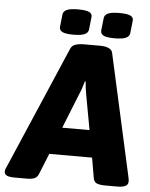

<svg xmlns="http://www.w3.org/2000/svg" viewBox="-92 -924 763 974"><g transform="rotate(5 290.0 -437.0)"><path d="M22 2Q-9 2 -21 -4.5Q-33 -11 -33 -23Q-33 -31 -30 -39Q-27 -47 -22 -57L242 -671Q249 -690 268 -696Q287 -702 310 -702H395Q419 -702 436.5 -694.5Q454 -687 457 -671L593 -57Q595 -49 596.5 -40Q598 -31 597 -25Q596 -12 583 -5Q570 2 540 2H481Q455 2 439.5 -3.5Q424 -9 420 -29L402 -133H184L142 -29Q135 -10 120.5 -4Q106 2 80 2ZM310 -451 238 -271H377L344 -451Q341 -467 339 -483Q337 -499 336 -515H332Q327 -499 322 -482.5Q317 -466 310 -451ZM463 -746Q423 -746 407 -754Q391 -762 392 -779L399 -843Q401 -860 419 -868Q437 -876 476 -876Q516 -876 532.5 -868Q549 -860 547 -843L540 -779Q538 -762 520 -754Q502 -746 463 -746ZM253 -746Q214 -746 197.5 -754Q181 -762 182 -779L189 -843Q191 -860 209 -868Q227 -876 266 -876Q306 -876 322.5 -868Q339 -860 337 -843L330 -779Q328 -762 310 -754Q292 -746 253 -746Z"/></g></svg>

Font: Asap ExtraBold
Style: Italic
Weight: 800
Italic angle: -6°
Designer: Pablo Cosgaya
Foundry: Omnibus-Type
Version: Version 3.001; ttfautohint (v1.8.4.7-5d5b)